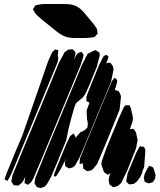

<svg xmlns="http://www.w3.org/2000/svg" viewBox="-20 -940 798 960"><path d="M383 -614 194 -159 147 -48 135 -28 126 -21 119 -16 112 -20 103 -24V-32L106 -53L109 -61L93 -30L77 -16L71 -12L60 -13L49 -14L44 -21L37 -31L38 -40L42 -62L91 -182L234 -527L274 -625L303 -679L322 -692L335 -693L343 -694L351 -686L357 -680V-670L350 -641L359 -661L369 -674L379 -678L388 -681L394 -672L398 -666L396 -655ZM257 -602 80 -175 36 -69 22 -43 18 -36 11 -39 3 -42 5 -50 11 -68 57 -181 92 -263 193 -554 221 -635 241 -679 256 -693 263 -691 271 -690V-682L269 -661L268 -658L270 -659L272 -648L268 -629ZM464 -606 429 -520 407 -471 394 -453 360 -424 352 -404 341 -366 324 -302 311 -239 265 -126 236 -57 214 -18 205 -8 193 -3 185 0 174 -2 165 -4 159 -13 153 -22V-30L157 -51L207 -175L349 -517L391 -618L404 -643L408 -652L421 -676V-672L448 -686L458 -689L468 -683L477 -677L479 -664ZM535 -530 395 -193 376 -149 356 -114 346 -104 333 -100 325 -98 306 -109V-115L304 -130L308 -141L313 -153L284 -95L263 -62L255 -56L249 -62L253 -75L265 -107L316 -230L330 -258L339 -266L348 -273L353 -264L358 -254L355 -248L382 -279L402 -288L412 -297L417 -302L418 -310L419 -324L415 -345L413 -388L429 -431L426 -427L419 -431L412 -434V-440V-456L434 -513L476 -616L498 -659L511 -666L522 -659L520 -646L511 -623L524 -627L534 -624L545 -608L548 -593ZM578 -392 509 -222 481 -156 465 -119 444 -94 436 -88 420 -85 415 -84 404 -92 397 -96 396 -102 394 -117 396 -123 383 -121 378 -120V-126L380 -148L410 -223L514 -474L540 -535L553 -552L566 -539L565 -528L555 -492L554 -489H559L573 -484L580 -473L585 -458ZM660 -198 616 -87 586 -25 569 -10 555 -6 546 -4 535 -12 528 -17 526 -25 523 -38 527 -59 532 -74 519 -66 509 -73 502 -78 497 -87 487 -117 488 -131 511 -197 572 -344 597 -400 606 -413 615 -414H627L634 -401L645 -351L643 -333L629 -293L641 -296L649 -294L660 -278L668 -239ZM687 -67 680 -53 670 -40 665 -33 648 -20 634 -19 626 -18 618 -25 612 -31V-41L618 -73L661 -176L675 -202L680 -209L688 -207L700 -206L707 -191L701 -106L691 -81L692 -79ZM755 -46 744 -29 724 -23 711 -28 704 -31 701 -41 699 -52 704 -72 719 -101 726 -111 737 -107 745 -103 750 -92 758 -64ZM217 -820Q203 -831 188.5 -843Q174 -855 161 -868Q157 -872 154.5 -876.5Q152 -881 149 -886Q148 -887 146.5 -890Q145 -893 145 -894Q145 -896 147.5 -899Q150 -902 151 -903Q152 -905 153.5 -908Q155 -911 157 -913Q159 -914 162.5 -914.5Q166 -915 168 -916Q177 -918 186.5 -919Q196 -920 205 -920Q225 -920 244 -920Q263 -920 283 -920Q299 -920 316 -919.5Q333 -919 349 -914Q368 -908 385 -893Q396 -883 405 -871.5Q414 -860 424 -849Q432 -839 441 -828.5Q450 -818 457 -807Q459 -804 461.5 -800.5Q464 -797 465 -793Q466 -790 466.5 -786.5Q467 -783 467 -780Q467 -778 467.5 -775.5Q468 -773 468 -772Q467 -770 464.5 -767.5Q462 -765 460 -763Q459 -762 457.5 -759.5Q456 -757 454 -756Q452 -755 448 -754.5Q444 -754 442 -753Q431 -751 420.5 -750.5Q410 -750 399 -750Q377 -750 352.5 -750Q328 -750 306 -757Q284 -766 261.5 -784Q239 -802 217 -820Z"/></svg>

Font: Rubik Marker Hatch
Style: Regular
Weight: 400
Designer: Hubert and Fischer, NaN
Foundry: Hubert & Fischer, NaN
Version: Version 2.200